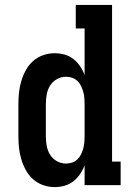

<svg xmlns="http://www.w3.org/2000/svg" viewBox="-20 -755 540 783"><path d="M203 8Q179 8 156 0Q133 -8 115 -24Q97 -40 85.5 -61Q74 -82 67 -105Q60 -128 57.5 -152Q55 -176 55 -200V-330Q55 -354 57.5 -378Q60 -402 67 -425Q74 -448 85.5 -469Q97 -490 115 -506Q133 -522 156 -530Q179 -538 203 -538Q223 -538 243 -532.5Q263 -527 279 -514.5Q295 -502 306.5 -485Q318 -468 325 -449V-639H289V-735H437V-96H472V0H325V-81Q318 -62 306.5 -45Q295 -28 279 -15.5Q263 -3 243 2.5Q223 8 203 8ZM249 -88Q262 -88 274 -92Q286 -96 295.5 -105Q305 -114 310.5 -125.5Q316 -137 319.5 -149.5Q323 -162 324 -174.5Q325 -187 325 -200V-330Q325 -343 324 -355.5Q323 -368 319.5 -380.5Q316 -393 310.5 -404.5Q305 -416 295.5 -425Q286 -434 274 -438Q262 -442 249 -442Q229 -442 211.5 -432Q194 -422 184 -405.5Q174 -389 170.5 -369.5Q167 -350 167 -330V-200Q167 -180 170.5 -160.5Q174 -141 184 -124.5Q194 -108 211.5 -98Q229 -88 249 -88Z"/></svg>

Font: Iosevka Slab
Style: Bold
Weight: 700
Monospace: yes
Designer: Belleve Invis
Foundry: Belleve Invis
Version: Version 11.1.1; ttfautohint (v1.8.3)